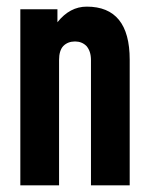

<svg xmlns="http://www.w3.org/2000/svg" viewBox="-20 -556 449 576"><path d="M41 -528.3H152.3V-489.3Q189.5 -536.1 240.2 -536.1Q369.1 -536.1 369.1 -377V0H252.9V-376Q252.9 -402.3 239.3 -418Q225.6 -431.6 205.1 -431.6Q183.6 -431.6 169.9 -418Q157.2 -404.3 157.2 -376V0H41Z"/></svg>

Font: Dinish Condensed
Style: Bold
Weight: 700
Width: 3
Designer: Bert Driehuis
Foundry: Playbeing
Version: Version 3.006; git-39231f3c-release